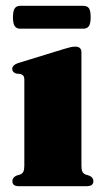

<svg xmlns="http://www.w3.org/2000/svg" viewBox="-20 -639 353 659"><path d="M259.5 -459V-71Q259.5 -57 262.5 -50.5Q265.5 -44 272.5 -40.5L286.5 -36Q300.5 -30 300.5 -17.5Q300.5 0 278.5 0H44Q22.5 0 22.5 -17.5Q22.5 -29.5 36 -36L50.5 -40.5Q57.5 -44 60.5 -50.5Q63.5 -57 63.5 -71V-364.5Q63.5 -375 60 -379Q56.5 -383 50.5 -385L35.5 -386.5Q22 -391 22 -402.5Q22 -415 40.5 -422L200 -471Q214 -475 221.8 -477Q229.5 -479 238.5 -479Q259.5 -479 259.5 -459ZM24.5 -579.5Q24.5 -601.5 30.5 -610.2Q36.4 -619 49.2 -619H266Q279.2 -619 285.2 -610.8Q291.2 -602.5 291.2 -580Q291.2 -558.5 285.2 -549.5Q279.2 -540.5 266 -540.5H49.2Q36.4 -540.5 30.5 -549.5Q24.5 -558.5 24.5 -579.5Z"/></svg>

Font: Fraunces 72pt Black
Style: Regular
Weight: 900
Version: Version 1.000;[0bf87f6ff]